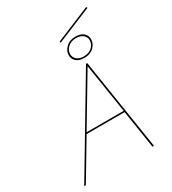

<svg xmlns="http://www.w3.org/2000/svg" viewBox="-227 -1085 1078 1203"><g transform="rotate(-30 312.0 -483.0)"><path d="M471 -275H196L32 0H20L413 -658H422L525 0H514ZM470 -285 414 -640 202 -285ZM339 -861 592 -966 596 -957 342 -852ZM346 -758Q346 -789 371.5 -814Q397 -839 440 -839Q478 -839 498 -821Q518 -803 518 -776Q518 -745 492.5 -720Q467 -695 424 -695Q386 -695 366 -713Q346 -731 346 -758ZM507 -775Q507 -798 489 -813.5Q471 -829 438 -829Q401 -829 379 -807.5Q357 -786 357 -760Q357 -737 374.5 -721Q392 -705 425 -705Q463 -705 485 -726Q507 -747 507 -775Z"/></g></svg>

Font: Ysabeau Hairline
Style: Italic
Weight: 100
Italic angle: -12°
Designer: Christian Thalmann (Catharsis Fonts)
Version: Version 0.003